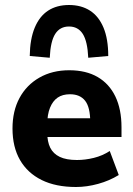

<svg xmlns="http://www.w3.org/2000/svg" viewBox="-20 -737 532 768"><path d="M284 11Q203 11 146.5 -17Q90 -45 60 -97Q30 -149 30 -223Q30 -293 58 -345Q86 -397 137.5 -426.5Q189 -456 257 -456Q324 -456 370.5 -429Q417 -402 441.5 -351Q466 -300 466 -228V-189H155V-264H357L341 -248Q341 -308 320.5 -334Q300 -360 260 -360Q230 -360 210.5 -346.5Q191 -333 180 -306Q169 -279 169 -238V-207Q169 -170 181 -146Q193 -122 219 -109.5Q245 -97 288 -97Q321 -97 355.5 -105.5Q390 -114 419 -133L455 -37Q418 -14 372.5 -1.5Q327 11 284 11ZM179 -506 99 -513Q100 -581 119 -626.5Q138 -672 172.5 -694.5Q207 -717 256 -717Q305 -717 340 -694.5Q375 -672 394 -626.5Q413 -581 413 -513L333 -506Q330 -572 311 -601.5Q292 -631 256 -631Q220 -631 201 -601.5Q182 -572 179 -506Z"/></svg>

Font: Nunito Sans 12pt ExtraLight
Style: Weight 830 Width 84 Optical size 12.0 YTLC 445
Weight: 830
Width: 4
Designer: Vernon Adams
Foundry: Vernon Adams
Version: Version 3.101;gftools[0.9.27]